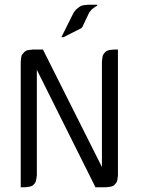

<svg xmlns="http://www.w3.org/2000/svg" viewBox="-20 -794 597 814"><path d="M67.9 0V-532.2L69.8 -549.8L71.8 -559.1L76.2 -565.9L85 -575.2L92.8 -580.1L102.1 -582L119.1 -584H162.1L412.1 -85.9V-532.2L414.1 -549.8L416 -559.1L419.9 -565.9L428.2 -575.2L437 -580.1L445.8 -582L462.9 -584H480V-50.8L478 -34.2L476.1 -24.9L471.2 -17.1L462.9 -7.8L455.1 -3.9L445.8 -2L428.2 0H384.8L136.2 -498V-50.8L133.8 -34.2L131.8 -24.9L127.9 -17.1L119.1 -7.8L110.8 -3.9L102.1 -2L85 0ZM240.2 -636.2 292 -740.2 300.8 -752 305.2 -755.9 316.9 -765.1 326.2 -770 335 -772 352.1 -773.9H392.1V-770L383.8 -765.1L371.1 -755.9L367.2 -752L357.9 -740.2L329.1 -679.2L325.2 -674.8L249 -636.2Z"/></svg>

Font: Petahja
Style: Regular
Weight: 400
Designer: T. Christopher White
Version: Version 1.1